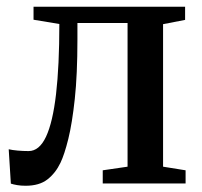

<svg xmlns="http://www.w3.org/2000/svg" viewBox="-20 -558 614 584"><path d="M58 7Q43.5 7 32 5Q20.5 3 13 0.5L6.5 -104Q17 -101.5 33.5 -100Q50 -98.5 67 -98.5Q99.5 -98.5 120 -142.2Q140.5 -186 150.5 -272Q160.5 -358 160.5 -485L82 -498V-537.5H543V-497.5L476 -484.5V-51L544.5 -40V0H292.5V-40L368 -51V-488H215.5V-437.5Q215.5 -331.5 207.5 -257.2Q199.5 -183 187.8 -135.5Q176 -88 164 -63Q149 -31.5 124.2 -12.2Q99.5 7 58 7Z"/></svg>

Font: Merriweather 60pt Medium
Style: Regular
Weight: 500
Version: Version 2.100